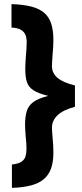

<svg xmlns="http://www.w3.org/2000/svg" viewBox="-20 -781 401 935"><path d="M38 134V20Q69 17 84 7Q99 -3 104 -19Q109 -35 109 -55Q109 -68 108 -84.5Q107 -101 105 -117Q104 -133 103 -147.5Q102 -162 102 -172Q102 -212 110 -239Q118 -266 142 -284Q166 -302 215 -314Q166 -326 142 -342Q118 -358 110.5 -383Q103 -408 103 -448Q103 -459 104 -475Q105 -491 106 -508Q108 -527 109 -545Q110 -563 110 -576Q110 -596 104 -611Q98 -626 82.5 -635.5Q67 -645 36 -647V-761Q92 -759 130.5 -749.5Q169 -740 193.5 -720Q218 -700 229 -667Q240 -634 240 -586Q240 -571 239 -552Q238 -533 236 -514Q235 -498 234 -483.5Q233 -469 233 -459Q233 -425 260 -402Q287 -379 345 -365V-261Q288 -246 260.5 -220Q233 -194 233 -159Q233 -151 234 -138Q235 -125 236 -111Q238 -93 239 -74Q240 -55 240 -38Q240 7 229 38.5Q218 70 194.5 90.5Q171 111 132.5 121.5Q94 132 38 134Z"/></svg>

Font: Titillium Web
Style: Bold
Weight: 700
Designer: Mohamed Gaber, Accademia di Belle Arti di Urbino
Foundry: Kief Type Foundry, Accademia di Belle Arti di Urbino
Version: Version 3.000